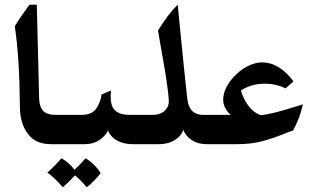

<svg xmlns="http://www.w3.org/2000/svg" viewBox="-20 -615 1365 819"><path d="M283 0H197Q132 0 100 -43Q65 -88 65 -159Q63 -373 43 -503Q67 -543 106 -595H137L147 -192Q149 -159 163 -143Q181 -125 215 -125H283Z M409 124Q400 136 383 154Q366 172 350 184Q327 156 300 133Q274 161 248 184Q214 144 182 121Q198 107 216.5 88Q235 69 242 60Q273 77 298 109Q328 81 345 60Q365 72 383 90Q401 108 409 124Z M452 -203Q452 -166 467 -148Q487 -125 533 -125H600V0H547Q496 0 464 -26Q445 -43 441 -59Q431 -39 415 -26Q386 0 340 0H269Q243 0 224.5 -18.5Q206 -37 206 -64Q206 -93 226.5 -109Q247 -125 269 -125H328Q374 -125 392 -154Q410 -183 413 -212L454 -229Q454 -226 453 -220Q452 -214 452 -203Z M915 0H865Q820 0 793.5 -20.5Q767 -41 762 -63Q760 -51 747.5 -36Q735 -21 712 -10.5Q689 0 657 0H586Q559 0 541 -19Q523 -38 523 -62Q523 -88 541.5 -106.5Q560 -125 586 -125H632Q667 -125 687 -147Q702 -164 700 -188Q698 -218 694 -244Q687 -301 662 -438L654 -485Q676 -520 694.5 -545Q713 -570 738 -595Q745 -524 757 -403Q769 -282 779 -193Q783 -163 795 -147Q813 -125 847 -125H915Z M1230 -58Q1216 -54 1194 -45Q1145 -25 1098 -12.5Q1051 0 991 0H902Q875 0 856.5 -18.5Q838 -37 838 -63Q838 -89 856 -107Q874 -125 902 -125H964Q949 -138 940.5 -155Q932 -172 932 -190Q932 -217 947 -245.5Q962 -274 989 -299Q1013 -322 1042.5 -335.5Q1072 -349 1097 -349Q1171 -349 1232 -268L1198 -238Q1158 -258 1108 -258Q1077 -258 1051 -249.5Q1025 -241 1008 -229Q1015 -200 1036 -169Q1057 -138 1090 -124Q1130 -125 1240 -160Q1250 -163 1258 -165.5Q1266 -168 1272 -170Q1265 -138 1255.5 -113Q1246 -88 1230 -58Z"/></svg>

Font: Mirza SemiBold
Style: Regular
Weight: 600
Designer: Arabic design by Kourosh Beigpour, Latin design by Eduardo Tunni, engineering by Lasse Fister
Version: Version 1.0010g